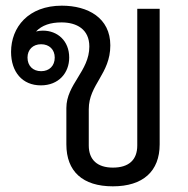

<svg xmlns="http://www.w3.org/2000/svg" viewBox="-20 -646 664 677"><path d="M378 11C484 11 543 -42 543 -137V-615H464V-133C464 -82 434 -55 378 -55C324 -55 293 -82 293 -133V-261C293 -348 369 -385 369 -486C369 -583 290 -626 198 -626C80 -626 19 -550 19 -463C19 -392 59 -345 124 -345C187 -345 224 -389 224 -443C224 -502 183 -538 131 -538C123 -538 115 -537 107 -535C128 -557 158 -567 197 -567C250 -567 295 -543 295 -482C295 -395 214 -349 214 -265V-137C214 -42 271 11 378 11ZM77 -443C77 -471 96 -490 125 -490C154 -490 173 -471 173 -443C173 -414 154 -395 125 -395C96 -395 77 -414 77 -443Z"/></svg>

Font: TPK Tissa Web Quiz
Style: Regular
Weight: 400
Designer: Jacques Le Bailly, Suppakit Chalermlarp | Katatrad Co.,Ltd.
Foundry: Jacques Le Bailly, Cadson Demak Co.,Ltd.
Version: Version 5.000;Glyphs 3.1.2 (3151)